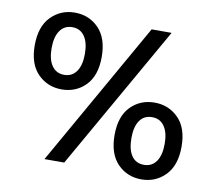

<svg xmlns="http://www.w3.org/2000/svg" viewBox="-79 -801 1025 909"><g transform="rotate(10 433.0 -346.5)"><path d="M210 -339Q142 -339 95.5 -386Q49 -433 49 -523Q49 -613 95.5 -660.5Q142 -708 210 -708Q279 -708 325 -660.5Q371 -613 371 -523Q371 -433 325 -386Q279 -339 210 -339ZM188 0 581 -693H677L283 0ZM210 -409Q248 -409 269 -439Q290 -469 290 -523Q290 -578 269 -608Q248 -638 210 -638Q172 -638 151 -608Q130 -578 130 -523Q130 -469 151 -439Q172 -409 210 -409ZM656 15Q587 15 541 -32.5Q495 -80 495 -170Q495 -260 541 -307Q587 -354 656 -354Q724 -354 770.5 -307Q817 -260 817 -170Q817 -80 770.5 -32.5Q724 15 656 15ZM656 -55Q694 -55 715 -85Q736 -115 736 -170Q736 -224 715 -254Q694 -284 656 -284Q617 -284 596.5 -254Q576 -224 576 -170Q576 -115 596.5 -85Q617 -55 656 -55Z"/></g></svg>

Font: Ubuntu Sans Medium
Style: Regular
Weight: 500
Designer: Dalton Maag Ltd
Foundry: Dalton Maag Ltd
Version: Version 1.006; ttfautohint (v1.8.4.7-5d5b)